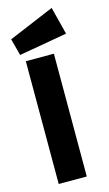

<svg xmlns="http://www.w3.org/2000/svg" viewBox="-127 -752 450 793"><g transform="rotate(-15 98.5 -355.0)"><path d="M-14 -628 181 -710 211 -592 5 -556ZM21 0V-525H141V0Z"/></g></svg>

Font: BroshK
Style: Medium
Weight: 500
Designer: gluk
Foundry: gluk
Version: Version 0.60